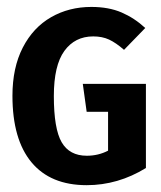

<svg xmlns="http://www.w3.org/2000/svg" viewBox="-20 -525 466 557"><path d="M16.1 -247.1Q16.1 -328.6 46.1 -387Q76.2 -445.3 128.2 -475.1Q180.2 -504.9 245.1 -504.9Q295.4 -504.9 332.8 -488.8Q370.1 -472.7 401.4 -443.8L339.8 -380.4Q316.4 -400.9 296.4 -410.2Q276.4 -419.4 250.5 -419.4Q197.3 -419.4 166.7 -377.2Q136.2 -335 136.2 -246.6Q136.2 -151.4 158.9 -112.3Q181.6 -73.2 231.9 -73.2Q265.1 -73.2 293.5 -87.9V-200.7H231.4L220.2 -281.7H403.3V-37.6Q322.3 12.2 231.4 12.2Q126.5 12.2 71.3 -54.2Q16.1 -120.6 16.1 -247.1Z"/></svg>

Font: Amiri Typewriter
Style: Bold
Weight: 700
Monospace: yes
Designer: Khaled Hosny
Version: Version 1.1